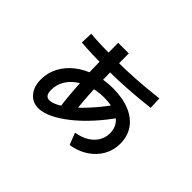

<svg xmlns="http://www.w3.org/2000/svg" viewBox="-129 -920 1257 1257"><g transform="rotate(45 500.0 -291.0)"><path d="M572 -24Q624 -33 660.5 -55Q697 -77 717 -110Q737 -143 737 -183Q737 -249 686.5 -285.5Q636 -322 544 -322Q484 -322 433 -306Q382 -290 343.5 -261.5Q305 -233 284 -195Q263 -157 263 -113Q263 -83 273 -69Q283 -55 302 -55Q331 -55 370.5 -77.5Q410 -100 455.5 -140.5Q501 -181 548.5 -236Q596 -291 641 -356L713 -306Q663 -233 607 -171Q551 -109 493.5 -63Q436 -17 383.5 8Q331 33 289 33Q234 33 200.5 -7Q167 -47 167 -113Q167 -175 195.5 -228.5Q224 -282 275.5 -322Q327 -362 395.5 -384Q464 -406 544 -406Q633 -406 698 -379Q763 -352 798 -302Q833 -252 833 -183Q833 -122 804.5 -71.5Q776 -21 724.5 13Q673 47 604 58ZM386 -56Q377 -124 371.5 -189.5Q366 -255 363 -329H361Q358 -394 357 -470Q356 -546 356 -640H454Q454 -552 455 -480.5Q456 -409 459 -347H457Q460 -271 465.5 -204Q471 -137 480 -69ZM422 -465Q362 -465 297.5 -467Q233 -469 186 -473L189 -557Q236 -553 300 -551Q364 -549 422 -549Q510 -549 600.5 -554.5Q691 -560 804 -573L807 -489Q694 -476 602.5 -470.5Q511 -465 422 -465Z"/></g></svg>

Font: M PLUS 2 Medium
Style: Regular
Weight: 500
Designer: Coji Morishita
Foundry: UNDERFOREST DESIGN
Version: Version 1.001